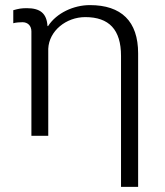

<svg xmlns="http://www.w3.org/2000/svg" viewBox="-20 -532 648 752"><path d="M169 -341C172 -411 239 -465 314 -465C407 -465 454 -416 454 -313V200H521V-323C521 -449 455 -512 332 -512C268 -512 202 -481 169 -431V-430H166C163 -480 137 -500 85 -500C64 -500 53 -498 32 -492V-441C41 -444 59 -445 68 -445C89 -445 103 -431 103 -409V0H169Z"/></svg>

Font: Perun Light
Style: Regular
Weight: 300
Foundry: Copyright (c) Stefan Peev, Context Ltd, 2016
Version: Version 1.089